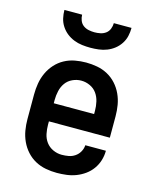

<svg xmlns="http://www.w3.org/2000/svg" viewBox="-113 -816 726 901"><g transform="rotate(15 250.0 -366.0)"><path d="M250 8Q223 8 196 3Q169 -2 145 -15Q121 -28 102.5 -48.5Q84 -69 72.5 -94Q61 -119 56.5 -146Q52 -173 52 -200V-320Q52 -347 56.5 -374Q61 -401 72.5 -426Q84 -451 102.5 -471.5Q121 -492 145 -505Q169 -518 196 -523Q223 -528 250 -528Q277 -528 304 -523Q331 -518 355 -505Q379 -492 397.5 -471.5Q416 -451 427.5 -426Q439 -401 443.5 -374Q448 -347 448 -320V-216H152V-200Q152 -178 156.5 -156Q161 -134 174 -116.5Q187 -99 207.5 -89.5Q228 -80 250 -80Q267 -80 283.5 -83Q300 -86 314 -95.5Q328 -105 336.5 -120Q345 -135 346 -152H446Q446 -128 439 -105Q432 -82 418 -62.5Q404 -43 384.5 -29Q365 -15 343 -6.5Q321 2 297 5Q273 8 250 8ZM348 -304V-320Q348 -342 343 -364Q338 -386 325.5 -403.5Q313 -421 292.5 -430.5Q272 -440 250 -440Q228 -440 207.5 -430.5Q187 -421 174.5 -403.5Q162 -386 157 -364Q152 -342 152 -320V-304ZM250 -600Q230 -600 209.5 -602.5Q189 -605 170 -612.5Q151 -620 135 -632.5Q119 -645 107.5 -662.5Q96 -680 91.5 -700Q87 -720 87 -740H173Q173 -726 178.5 -712Q184 -698 195.5 -689.5Q207 -681 221.5 -678Q236 -675 250 -675Q264 -675 278.5 -678Q293 -681 304.5 -689.5Q316 -698 321.5 -712Q327 -726 327 -740H413Q413 -720 408.5 -700Q404 -680 392.5 -662.5Q381 -645 365 -632.5Q349 -620 330 -612.5Q311 -605 290.5 -602.5Q270 -600 250 -600Z"/></g></svg>

Font: Iosevka Term Curly Semibold
Style: Regular
Weight: 600
Designer: Belleve Invis
Foundry: Belleve Invis
Version: Version 32.3.0